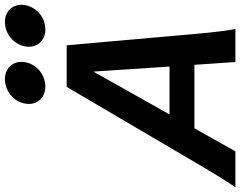

<svg xmlns="http://www.w3.org/2000/svg" viewBox="-130 -884 1004 803"><g transform="rotate(-90 372.5 -482.0)"><path d="M295.9 -275.4H496.1L475.1 -593.8ZM503.4 -171.4H237.8L141.6 0H-8.8Q1.5 -14.6 11.7 -30.5Q22 -46.4 34.2 -66.2Q46.4 -85.9 61.8 -111.6Q77.1 -137.2 97.2 -171.4L411.1 -705.6H585L632.3 -171.4Q635.3 -137.7 637.9 -112.1Q640.6 -86.4 643.1 -66.4Q645.5 -46.4 647.9 -30.5Q650.4 -14.6 653.3 0H515.1ZM339.8 -863.3Q339.8 -883.3 347.9 -901.6Q356 -919.9 370.1 -933.8Q384.3 -947.8 403.3 -955.8Q422.4 -963.9 443.8 -963.9Q460 -963.9 473.1 -958.7Q486.3 -953.6 495.8 -944.3Q505.4 -935.1 510.5 -922.6Q515.6 -910.2 515.6 -895.5Q515.6 -875 507.6 -856.9Q499.5 -838.9 485.4 -825Q471.2 -811 452.4 -803Q433.6 -794.9 411.6 -794.9Q396 -794.9 382.8 -800Q369.6 -805.2 360.1 -814.2Q350.6 -823.2 345.2 -835.7Q339.8 -848.1 339.8 -863.3ZM579.1 -863.3Q579.1 -883.3 587.2 -901.4Q595.2 -919.4 609.1 -933.3Q623 -947.3 642.1 -955.6Q661.1 -963.9 682.6 -963.9Q698.7 -963.9 711.9 -958.7Q725.1 -953.6 734.6 -944.3Q744.1 -935.1 749.3 -922.6Q754.4 -910.2 754.4 -895.5Q754.4 -875.5 746.3 -857.2Q738.3 -838.9 724.4 -825Q710.4 -811 691.4 -803Q672.4 -794.9 650.9 -794.9Q635.3 -794.9 622.1 -800Q608.9 -805.2 599.4 -814.2Q589.8 -823.2 584.5 -835.7Q579.1 -848.1 579.1 -863.3Z"/></g></svg>

Font: Andika New Basic
Style: Bold Italic
Weight: 700
Italic angle: -14°
Designer: Victor Gaultney, Annie Olsen, Pablo Ugerman
Foundry: SIL International
Version: Version 5.500